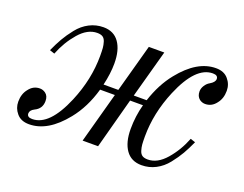

<svg xmlns="http://www.w3.org/2000/svg" viewBox="-81 -607 978 770"><g transform="rotate(20 408.0 -222.0)"><path d="M25 -59Q25 -92 43 -114Q61 -138 89 -138Q102 -138 113 -130Q127 -120 127 -98Q127 -65 97 -51Q79 -42 79 -28Q79 -12 101 -12Q174 -12 229 -143Q271 -243 271 -343Q271 -365 270 -377Q269 -389 265 -402Q261 -415 252.5 -420.5Q244 -426 229 -426Q188 -426 152 -384.5Q116 -343 95 -289L74 -296Q88 -327 101.5 -350.5Q115 -374 136 -400.5Q157 -427 185 -441.5Q213 -456 245 -456Q289 -456 312 -423.5Q335 -391 335 -334Q335 -291 323 -240H386L442 -444H508L452 -240H507Q531 -314 573 -366Q645 -456 725 -456Q760 -456 778 -434Q796 -413 796 -385Q796 -352 778 -330Q760 -306 732 -306Q719 -306 708 -314Q694 -325 694 -346Q694 -359 702 -371.5Q710 -384 721 -390Q742 -402 742 -416Q742 -432 720 -432Q647 -432 592 -301Q550 -201 550 -101Q550 -79 551 -67Q552 -55 556 -42Q560 -29 568.5 -23.5Q577 -18 592 -18Q633 -18 669 -59.5Q705 -101 726 -155L747 -148Q733 -117 719.5 -93.5Q706 -70 685 -43.5Q664 -17 636 -2.5Q608 12 576 12Q532 12 509 -20.5Q486 -53 486 -110Q486 -165 500 -216H445L387 0H321L380 -216H317Q294 -135 248 -78Q176 12 96 12Q61 12 43 -10Q25 -31 25 -59Z"/></g></svg>

Font: Old Standard TT
Style: Italic
Weight: 400
Italic angle: -15.2°
Designer: Alexey Kryukov <alexios@thessalonica.org.ru>
Version: Version 2.2